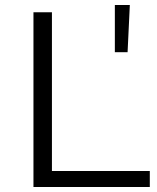

<svg xmlns="http://www.w3.org/2000/svg" viewBox="-20 -749 629 769"><path d="M440 -540H491L500 -729H440ZM114 0H580V-64H188V-700H114Z"/></svg>

Font: Montserrat Lite
Style: Regular
Weight: 400
Designer: Julieta Ulanovsky
Foundry: Julieta Ulanovsky
Version: Version 7.200;PS 007.200;hotconv 1.0.88;makeotf.lib2.5.64775